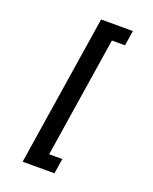

<svg xmlns="http://www.w3.org/2000/svg" viewBox="-176 -919 939 1177"><g transform="rotate(20 293.5 -331.0)"><path d="M466.3 -724.1 481.9 -822.8H274.4L120.6 161.1H328.1L343.8 62.5H257.8L380.9 -724.1Z"/></g></svg>

Font: Roboto Mono SemiBold
Style: Italic
Weight: 600
Italic angle: -10°
Monospace: yes
Designer: Google
Version: Version 3.000